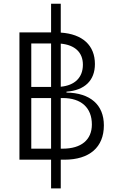

<svg xmlns="http://www.w3.org/2000/svg" viewBox="-20 -870 626 1046"><path d="M258.3 156.2H311V0H330.6C467.8 0 545.9 -67.9 545.9 -187C545.9 -298.8 472.2 -363.8 342.3 -365.7V-370.6C441.4 -377.9 497.1 -431.6 497.1 -521C497.1 -623 429.7 -684.6 311 -692.4V-849.6H258.3V-693.4H85.9V0H258.3ZM311 -335.9H321.8C422.4 -335.9 480.5 -283.2 480.5 -191.9C480.5 -107.9 422.4 -60.1 321.8 -60.1H311ZM258.3 -60.1H150.4V-335.9H258.3ZM150.4 -396.5V-633.3H258.3V-396.5ZM311 -397.5V-632.3C388.2 -625 431.6 -584.5 431.6 -517.6C431.6 -447.8 387.7 -404.8 311 -397.5Z"/></svg>

Font: Cascadia Mono Light
Style: Regular
Weight: 300
Monospace: yes
Designer: Aaron Bell
Foundry: Saja Typeworks
Version: Version 2404.023